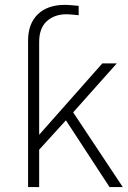

<svg xmlns="http://www.w3.org/2000/svg" viewBox="-20 -758 518 778"><path d="M93.8 0V-593.8Q93.8 -662.1 133.3 -700.2Q172.9 -738.3 243.2 -738.3Q256.8 -738.3 275.9 -736.3Q294.9 -734.4 298.8 -734.4V-696.3Q265.6 -700.2 250 -700.2Q200.2 -700.2 169.4 -671.9Q138.7 -643.6 138.7 -587.9V-211.9L394.5 -501H453.1L276.4 -302.7L477.5 0H423.8L247.1 -270.5L138.7 -151.4V0Z"/></svg>

Font: Gothic A1 ExtraLight
Style: Regular
Weight: 275
Designer: HanYang I&C Co.,Ltd.
Foundry: HanYang I&C Co.,Ltd.
Version: Version 2.50